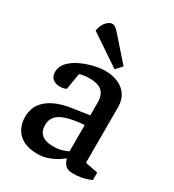

<svg xmlns="http://www.w3.org/2000/svg" viewBox="-177 -822 846 933"><g transform="rotate(30 246.0 -356.0)"><path d="M178 9Q126 9 95 -9Q64 -27 50 -55.5Q36 -84 36 -117Q36 -160 57 -190.5Q78 -221 117.5 -240.5Q157 -260 212 -268L307 -282V-355Q307 -381 297.5 -399.5Q288 -418 268 -427Q248 -436 216 -436Q193 -436 177.5 -433Q162 -430 159 -428L144 -337Q143 -336 134 -332.5Q125 -329 106 -329Q84 -329 68.5 -341.5Q53 -354 53 -379Q53 -411 76 -435Q99 -459 133 -474.5Q167 -490 202 -498Q237 -506 261 -506Q306 -506 338 -491Q370 -476 387 -449Q404 -422 404 -384V-72L475 -58V-16Q473 -15 459 -9.5Q445 -4 423.5 0.5Q402 5 375 5Q343 5 330.5 -9.5Q318 -24 314 -42H309Q297 -31 277 -19.5Q257 -8 232 0.5Q207 9 178 9ZM225 -61Q258 -61 281 -69.5Q304 -78 307 -80V-228Q247 -223 210 -211.5Q173 -200 156.5 -180.5Q140 -161 140 -133Q140 -61 225 -61ZM297 -535 123 -652Q130 -687 146.5 -704Q163 -721 177 -721Q190 -721 200.5 -711.5Q211 -702 223 -688L328 -569Z"/></g></svg>

Font: Faustina Medium
Style: Regular
Weight: 500
Designer: Alfonso Garcia
Foundry: http://www.omnibus-type.com
Version: Version 1.200